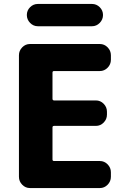

<svg xmlns="http://www.w3.org/2000/svg" viewBox="-20 -953 648 973"><path d="M172 -933H446Q469 -933 485.5 -916.5Q502 -900 502 -877Q502 -854 485.5 -837Q469 -820 446 -820H172Q149 -820 132.5 -837Q116 -854 116 -877Q116 -900 132.5 -916.5Q149 -933 172 -933ZM132 0Q109 0 92.5 -17Q76 -34 76 -57V-673Q76 -696 92.5 -713Q109 -730 132 -730H486Q509 -730 525.5 -713Q542 -696 542 -673V-650Q542 -627 525.5 -610Q509 -593 486 -593H254Q246 -593 246 -585V-453Q246 -444 254 -444H466Q489 -444 505.5 -427Q522 -410 522 -387V-372Q522 -349 505.5 -332Q489 -315 466 -315H254Q246 -315 246 -307V-145Q246 -137 254 -137H486Q509 -137 525.5 -120Q542 -103 542 -80V-57Q542 -34 525.5 -17Q509 0 486 0Z"/></svg>

Font: Rounded Mplus 1c ExtraBold
Style: Regular
Weight: 800
Version: Version 1.059.20150529